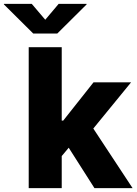

<svg xmlns="http://www.w3.org/2000/svg" viewBox="-92 -971 705 991"><path d="M56.2 0H226.6V-165.5L262.7 -208.5L395.5 0H592.3L389.6 -307.6L584.5 -545.9H390.6L234.4 -348.6H226.6V-727.5H56.2ZM71.8 -951.2H-71.8V-948.2L79.6 -797.9H203.6L355 -948.2V-951.2H210.9L141.6 -869.1Z"/></svg>

Font: Inter ExtraBold
Style: Regular
Weight: 800
Designer: Rasmus Andersson
Foundry: rsms
Version: Version 4.001;git-9221beed3